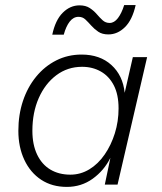

<svg xmlns="http://www.w3.org/2000/svg" viewBox="-20 -724 637 753"><path d="M242 9Q184 9 141.5 -19Q99 -47 75.5 -97Q52 -147 52 -211Q52 -274 70 -328Q88 -382 121.5 -423Q155 -464 200.5 -487Q246 -510 300 -510Q372 -510 417 -469Q462 -428 469 -360L501 -500H557L441 0H391L413 -105Q388 -55 343.5 -23Q299 9 242 9ZM256 -39Q296 -39 330.5 -60Q365 -81 390.5 -118Q416 -155 430.5 -201.5Q445 -248 445 -299Q445 -353 426.5 -389Q408 -425 375.5 -443.5Q343 -462 302 -462Q245 -462 201 -429Q157 -396 132 -339.5Q107 -283 107 -211Q107 -157 125.5 -118Q144 -79 177.5 -59Q211 -39 256 -39ZM512 -704Q499 -646 470 -617.5Q441 -589 405 -589Q381 -589 365.5 -599.5Q350 -610 338 -623.5Q326 -637 315 -647.5Q304 -658 288 -658Q268 -658 253.5 -639.5Q239 -621 230 -588H185Q197 -645 226 -674Q255 -703 292 -703Q316 -703 332 -692.5Q348 -682 359.5 -668.5Q371 -655 382.5 -644.5Q394 -634 410 -634Q428 -634 442.5 -653Q457 -672 467 -704Z"/></svg>

Font: Kantumruy Pro Light
Style: Italic
Weight: 300
Italic angle: -13°
Version: Version 1.002